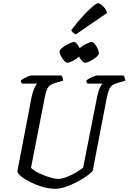

<svg xmlns="http://www.w3.org/2000/svg" viewBox="-20 -1173 798 1193"><path d="M324.9 0Q293 0 259.8 -7.9Q226.6 -15.8 196 -28.9Q165.3 -42.1 140.9 -56.7Q116.5 -71.4 102.3 -85.2Q88.1 -99 87.9 -109L177 -573Q184.8 -607.5 194.9 -628.4Q205.1 -649.4 211.9 -653.6H116.8Q115 -655.6 112.2 -660.5Q109.3 -665.4 109.3 -672.4Q115.8 -678.9 129.1 -686.1Q142.4 -693.2 155.6 -698.6Q168.9 -704 174.9 -704H361Q364.5 -700.2 368.6 -691.7Q372.7 -683.1 372.5 -671.4L325.6 -658.4Q295.1 -650.1 281.4 -633.5Q267.8 -616.8 259 -572.1L172.8 -131.3Q178.5 -122 198.2 -110Q217.9 -98 244.8 -87Q271.7 -76 297.2 -68.7Q322.7 -61.3 339.9 -61.3Q364.4 -61.3 396.5 -74Q428.6 -86.8 457 -104Q485.4 -121.1 496.8 -132.1L583.7 -573Q591.7 -610.3 601.4 -629.8Q611 -649.4 617.8 -653.6H523.8Q522 -655.6 519.1 -660.5Q516.2 -665.4 516.2 -672.4Q523.2 -679.1 536.9 -686.3Q550.5 -693.5 563.7 -698.7Q576.9 -704 581.6 -704H747.5Q750.3 -700 754.3 -691.8Q758.3 -683.6 758.3 -671.4L709.4 -657.4Q688.5 -651.6 676.3 -641.8Q664 -632 657 -614.2Q650 -596.3 643 -563.3L556.1 -111.6Q545.7 -98.4 519.1 -79.3Q492.5 -60.3 457.7 -42.1Q422.9 -23.9 387.8 -11.9Q352.7 0 324.9 0ZM508.6 -783.2Q500.1 -783.2 489 -795.7Q477.9 -808.2 469.2 -824.6Q460.5 -840.9 460.5 -851.5Q460.5 -860.2 471.5 -870.8Q482.6 -881.4 498.1 -890.5Q513.5 -899.7 528 -905.9Q542.4 -912.2 550.2 -912.2Q559.8 -912.2 569.9 -899.1Q579.9 -886.1 587.2 -869.4Q594.4 -852.7 594.4 -842Q594.4 -834.2 584.3 -824Q574.1 -813.8 560.1 -804.7Q546 -795.5 531.7 -789.3Q517.3 -783.2 508.6 -783.2ZM398.1 -783.2Q389.5 -783.2 378.4 -795.7Q367.4 -808.2 358.7 -824.6Q350 -841 350 -851.6Q350 -860.2 361.1 -870.8Q372.2 -881.4 387.5 -890.5Q402.9 -899.7 417.8 -905.9Q432.7 -912.2 440.4 -912.2Q449.1 -912.2 459.3 -899.1Q469.5 -886.1 476.7 -869.7Q483.8 -853.2 483.8 -841.9Q483.8 -834.2 473.8 -824Q463.7 -813.8 449.6 -804.7Q435.4 -795.5 421.1 -789.3Q406.7 -783.2 398.1 -783.2ZM451.4 -959.5Q442.3 -962.5 433.5 -970.8Q424.7 -979.1 423 -985.6Q460.2 -1035 494.5 -1072.4Q528.7 -1109.8 554.4 -1131.4Q580 -1152.9 589.6 -1152.9Q597.4 -1152.9 609.9 -1143.4Q622.5 -1133.8 632.7 -1119.9Q643 -1106 643.8 -1091.4Z"/></svg>

Font: Texturina Medium
Style: Italic
Weight: 500
Italic angle: -11°
Designer: Guillermo Torres Carreño
Foundry: Omnibus-Type
Version: Version 1.002